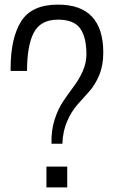

<svg xmlns="http://www.w3.org/2000/svg" viewBox="-20 -811 495 831"><path d="M231 -726Q156 -726 126.5 -670Q97 -614 97 -504H26V-516Q26 -646 71.5 -718.5Q117 -791 231 -791Q427 -791 427 -583Q427 -528 409.5 -486Q392 -444 366.5 -415.5Q341 -387 315.5 -358.5Q290 -330 271 -287Q252 -244 250 -189H203Q201 -245 216 -292Q231 -339 253.5 -372.5Q276 -406 299 -436.5Q322 -467 338 -502.5Q354 -538 354 -576Q354 -651 326.5 -688.5Q299 -726 231 -726ZM271 -90V0H181V-90Z"/></svg>

Font: Cooper Hewitt
Style: Book
Weight: 705
Designer: Village Type and Design LLC
Foundry: Cooper Hewitt Smithsonian Design Museum
Version: 1.000; ttfautohint (v1.8.1)